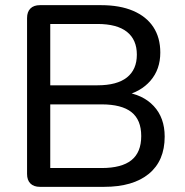

<svg xmlns="http://www.w3.org/2000/svg" viewBox="-20 -725 719 745"><path d="M135 0Q111 0 98 -13Q85 -26 85 -50V-655Q85 -679 98 -692Q111 -705 135 -705H372Q445 -705 496.5 -683Q548 -661 575 -620Q602 -579 602 -521Q602 -456 564 -412Q526 -368 460 -353V-368Q534 -359 576.5 -313.5Q619 -268 619 -195Q619 -101 557.5 -50.5Q496 0 384 0ZM175 -73H374Q452 -73 490 -103.5Q528 -134 528 -197Q528 -260 490 -290Q452 -320 374 -320H175ZM175 -394H358Q434 -394 472.5 -424.5Q511 -455 511 -513Q511 -571 472.5 -601.5Q434 -632 358 -632H175Z"/></svg>

Font: Nunito Medium
Style: Regular
Weight: 500
Designer: Vernon Adams
Foundry: Vernon Adams
Version: Version 3.602